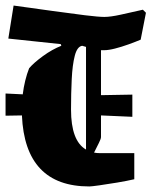

<svg xmlns="http://www.w3.org/2000/svg" viewBox="-21 -661 546 692"><path d="M505 -615 486 -518Q467 -510 442 -501Q417 -492 393.5 -486Q370 -480 353 -480Q348 -480 343 -480V-318L456 -320V-240L343 -245V-167Q343 -161 335.5 -146Q328 -131 318 -111Q328 -109 340 -109H463V-15Q437 -9 401.5 -3Q366 3 337 7Q308 11 301 11Q69 11 58 -245L-1 -244V-324L61 -321Q64 -346 70 -370.5Q76 -395 84 -415Q101 -435 134 -459Q167 -483 200 -496L198 -502L9 -522L28 -641Q101 -631 168.5 -621.5Q236 -612 285.5 -606Q335 -600 355 -600Q377 -600 413.5 -608Q450 -616 494 -626ZM235 -266Q235 -153 289 -122V-492Q281 -494 275 -496Q257 -493 248.5 -460Q240 -427 237.5 -375.5Q235 -324 235 -266Z"/></svg>

Font: Grenze Gotisch Black
Style: Regular
Weight: 900
Designer: Renata Polastri
Foundry: Omnibus-Type
Version: Version 1.001